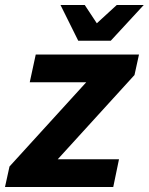

<svg xmlns="http://www.w3.org/2000/svg" viewBox="-62 -748 595 768"><path d="M-42 0 -24 -82 283 -419H57L81 -530H494L476 -448L169 -111H414L391 0ZM286 -585 296 -628 405 -728H513L381 -585ZM251 -585 180 -728H277L343 -628L346 -585Z"/></svg>

Font: Radio Canada Big SemiBold
Style: Italic
Weight: 600
Italic angle: -12°
Designer: Étienne Aubert Bonn
Foundry: Coppers and Brasses
Version: Version 1.001